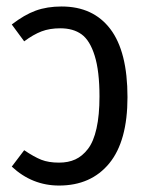

<svg xmlns="http://www.w3.org/2000/svg" viewBox="-20 -557 457 589"><path d="M168.9 -537.1Q266.1 -537.1 318.6 -467.8Q371.1 -398.4 371.1 -258.8Q371.1 -124 315.2 -55.9Q259.3 12.2 161.1 12.2Q78.6 12.2 16.1 -45.9L54.2 -96.2Q84.5 -75.7 106.7 -66.9Q128.9 -58.1 161.1 -58.1Q189.5 -58.1 210.9 -67.9Q232.4 -77.6 249.8 -100.1Q267.1 -122.6 276.1 -163.1Q285.2 -203.6 285.2 -261.2Q285.2 -338.9 270.5 -386Q255.9 -433.1 230.2 -451.7Q204.6 -470.2 165 -470.2Q132.3 -470.2 107.4 -460.7Q82.5 -451.2 54.2 -430.2L16.1 -481.9Q54.7 -511.7 89.6 -524.4Q124.5 -537.1 168.9 -537.1Z"/></svg>

Font: Fira Sans Compressed Book
Style: Regular
Weight: 350
Width: 1
Designer: Carrois Corporate & Edenspiekermann AG
Foundry: Carrois Corporate GbR & Edenspiekermann AG
Version: Version 4.203;PS 004.203;hotconv 1.0.88;makeotf.lib2.5.64775